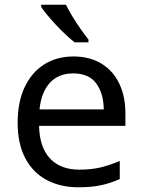

<svg xmlns="http://www.w3.org/2000/svg" viewBox="-20 -786 604 816"><path d="M292 -546Q361 -546 410.5 -516Q460 -486 486.5 -431.5Q513 -377 513 -304V-251H146Q148 -160 192.5 -112.5Q237 -65 317 -65Q368 -65 407.5 -74.5Q447 -84 489 -102V-25Q448 -7 408 1.5Q368 10 313 10Q237 10 178.5 -21Q120 -52 87.5 -113.5Q55 -175 55 -264Q55 -352 84.5 -415Q114 -478 167.5 -512Q221 -546 292 -546ZM291 -474Q228 -474 191.5 -433.5Q155 -393 148 -321H421Q420 -389 389 -431.5Q358 -474 291 -474ZM260 -766Q271 -744 287.5 -716.5Q304 -689 322.5 -663Q341 -637 356 -618V-606H297Q274 -624 245 -652.5Q216 -681 191.5 -709.5Q167 -738 155 -756V-766Z"/></svg>

Font: Noto Sans Zanabazar Square
Style: Regular
Weight: 400
Version: Version 2.005; ttfautohint (v1.8.4.7-5d5b)